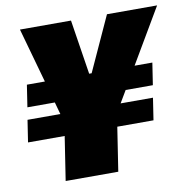

<svg xmlns="http://www.w3.org/2000/svg" viewBox="-78 -765 831 841"><g transform="rotate(-10 337.5 -344.0)"><path d="M147 0 177 -195H14L29 -293H175L160 -347H38L53 -445H133L65 -688H292L330 -445H341L452 -688H675L532 -445H611L596 -347H475L443 -293H587L572 -195H411L381 0Z"/></g></svg>

Font: Azeri Sans Black
Style: Italic
Weight: 900
Designer: Hector Gatti & Omnibus-Type (original fonts) / Cristiano Sobral (main changes and remastering)
Foundry: Omnibus-Type
Version: Version 0.07;August 21, 2020;FontCreator 13.0.0.2681 64-bit;